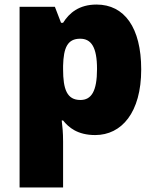

<svg xmlns="http://www.w3.org/2000/svg" viewBox="-20 -634 683 843"><path d="M404 -614C327 -614 284 -577 257 -534H248L221 -604H66V189H257V-13C257 -52 254 -80 251 -105H257C281 -75 320 -41 398 -41C514 -41 600 -140 600 -329C600 -513 526 -614 404 -614ZM332 -464C380 -464 406 -428 406 -331C406 -233 381 -195 333 -195C274 -195 257 -242 257 -330V-345C259 -424 276 -464 332 -464Z"/></svg>

Font: Noto Sans Tamil UI Black
Style: Regular
Weight: 900
Designer: Jelle Bosma - Monotype Design Team
Foundry: Monotype Imaging Inc.
Version: Version 2.004